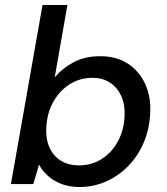

<svg xmlns="http://www.w3.org/2000/svg" viewBox="-20 -740 671 772"><path d="M298 12Q258 12 225.5 -1Q193 -14 171 -34.5Q149 -55 137 -78L114 0H24L151 -720H251L200 -429Q230 -465 275.5 -489.5Q321 -514 383 -514Q448 -514 493.5 -484.5Q539 -455 563 -404Q587 -353 584 -289Q582 -225 559.5 -170.5Q537 -116 498 -75Q459 -34 408 -11Q357 12 298 12ZM297 -75Q349 -75 389.5 -101Q430 -127 454.5 -172.5Q479 -218 481 -276Q483 -320 467.5 -354Q452 -388 422.5 -407.5Q393 -427 352 -427Q300 -427 259 -400.5Q218 -374 193 -328Q168 -282 166 -223Q164 -179 179.5 -145.5Q195 -112 225.5 -93.5Q256 -75 297 -75Z"/></svg>

Font: DM Sans 16pt Medium
Style: Italic
Weight: 500
Italic angle: -10°
Version: Version 4.004;gftools[0.9.30]